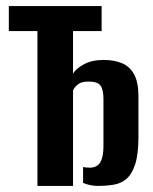

<svg xmlns="http://www.w3.org/2000/svg" viewBox="-20 -611 504 631"><path d="M103 0V-509H9V-591H314V-509H220V-369Q229 -385 255.5 -399.5Q282 -414 320 -414Q355 -414 380.5 -403.5Q406 -393 420.5 -367Q435 -341 435 -295V-162Q435 -105 424.5 -72Q414 -39 396 -23.5Q378 -8 353.5 -4Q329 0 300 0Q289 0 275 -3Q261 -6 253 -10V-62Q258 -61 264 -60.5Q270 -60 275 -60Q299 -60 309.5 -77.5Q320 -95 320 -131V-286Q320 -316 310.5 -329.5Q301 -343 271 -343Q248 -343 236.5 -334Q225 -325 220 -314V0Z"/></svg>

Font: Alumni Sans
Style: Bold
Weight: 700
Designer: Robert E. Leuschke
Foundry: Robert E. Leuschke
Version: Version 1.018